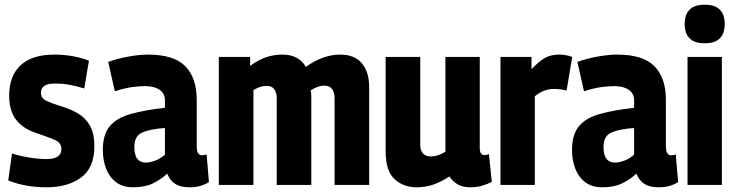

<svg xmlns="http://www.w3.org/2000/svg" viewBox="-20 -786 3124 816"><path d="M15 -19 31 -134Q59 -124 101.5 -117Q144 -110 178 -110Q241 -110 241 -153Q241 -180 210.5 -192.5Q180 -205 133 -221Q78 -239 48.5 -277Q19 -315 19 -379Q19 -464 68 -509Q117 -554 211 -554Q252 -554 290.5 -547Q329 -540 358 -528L338 -410Q309 -419 279 -425Q249 -431 213 -431Q154 -431 154 -392Q154 -368 178 -357Q202 -346 244 -333Q281 -322 312 -303.5Q343 -285 362 -252.5Q381 -220 381 -164Q381 -73 324.5 -31.5Q268 10 179 10Q88 10 15 -19Z M417 -149Q417 -214 446.5 -249.5Q476 -285 535 -301.5Q594 -318 681 -328V-359Q681 -389 658 -404.5Q635 -420 597 -420Q574 -420 542.5 -416Q511 -412 468 -398L440 -523Q479 -537 525.5 -545.5Q572 -554 609 -554Q719 -554 767.5 -504.5Q816 -455 816 -362V-167Q816 -142 822.5 -134Q829 -126 838 -126Q850 -126 858 -130L868 -12Q852 -2 832 4Q812 10 785 10Q747 10 724.5 -4.5Q702 -19 691 -48Q662 -22 628.5 -6Q595 10 546 10Q502 10 473.5 -11.5Q445 -33 431 -69Q417 -105 417 -149ZM551 -162Q551 -126 564 -110.5Q577 -95 598 -95Q619 -95 641.5 -104Q664 -113 681 -129V-242Q621 -238 586 -223.5Q551 -209 551 -162Z M910 0V-544H1043V-506Q1078 -532 1111.5 -543Q1145 -554 1179 -554Q1216 -554 1240.5 -540.5Q1265 -527 1280 -502Q1353 -554 1426 -554Q1487 -554 1518 -517Q1549 -480 1549 -415V0H1402V-369Q1402 -393 1391.5 -407.5Q1381 -422 1359 -422Q1343 -422 1328 -416Q1313 -410 1300 -402Q1303 -392 1303 -378V0H1156V-369Q1156 -393 1145.5 -407Q1135 -421 1113 -421Q1098 -421 1084 -416Q1070 -411 1057 -403V0Z M1751 10Q1694 10 1656.5 -25Q1619 -60 1619 -142V-544H1766V-172Q1766 -146 1778 -133.5Q1790 -121 1811 -121Q1840 -121 1873 -141V-544H2019V-159Q2019 -140 2024.5 -133.5Q2030 -127 2039 -127Q2049 -127 2058 -131L2070 -13Q2053 -4 2030 3Q2007 10 1978 10Q1946 10 1925 -2.5Q1904 -15 1890 -36Q1858 -15 1824.5 -2.5Q1791 10 1751 10Z M2239 -544V-492Q2270 -525 2295.5 -539.5Q2321 -554 2357 -554Q2369 -554 2382.5 -552Q2396 -550 2412 -544L2388 -401Q2374 -405 2360 -406.5Q2346 -408 2335 -408Q2315 -408 2295.5 -401.5Q2276 -395 2253 -377V0H2107V-544Z M2411 -149Q2411 -214 2440.5 -249.5Q2470 -285 2529 -301.5Q2588 -318 2675 -328V-359Q2675 -389 2652 -404.5Q2629 -420 2591 -420Q2568 -420 2536.5 -416Q2505 -412 2462 -398L2434 -523Q2473 -537 2519.5 -545.5Q2566 -554 2603 -554Q2713 -554 2761.5 -504.5Q2810 -455 2810 -362V-167Q2810 -142 2816.5 -134Q2823 -126 2832 -126Q2844 -126 2852 -130L2862 -12Q2846 -2 2826 4Q2806 10 2779 10Q2741 10 2718.5 -4.5Q2696 -19 2685 -48Q2656 -22 2622.5 -6Q2589 10 2540 10Q2496 10 2467.5 -11.5Q2439 -33 2425 -69Q2411 -105 2411 -149ZM2545 -162Q2545 -126 2558 -110.5Q2571 -95 2592 -95Q2613 -95 2635.5 -104Q2658 -113 2675 -129V-242Q2615 -238 2580 -223.5Q2545 -209 2545 -162Z M2975 -602Q2890 -602 2890 -684Q2890 -766 2975 -766Q3060 -766 3060 -684Q3060 -602 2975 -602ZM2902 0V-544H3048V0Z"/></svg>

Font: Georama SemiCondensed
Style: Bold
Weight: 700
Width: 4
Designer: Jean-Baptiste Levee
Foundry: Production Type
Version: Version 1.000